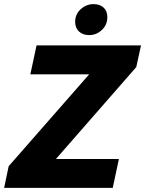

<svg xmlns="http://www.w3.org/2000/svg" viewBox="-35 -910 703 930"><path d="M-15 0 7 -105 397 -550H112L142 -690H648L625 -585L236 -140H541L511 0ZM329 -804Q329 -841 356 -865.5Q383 -890 418 -890Q449 -890 467 -873Q485 -856 485 -827Q485 -790 458.5 -765Q432 -740 397 -740Q366 -740 347.5 -757.5Q329 -775 329 -804Z"/></svg>

Font: Radio Canada
Style: Italic
Weight: 400
Italic angle: -12°
Designer: Charles Daoud, Etienne Aubert Bonn, Alexandre Saumier Demers, Jacques Le Bailly
Foundry: Radio-Canada
Version: Version 2.104;gftools[0.9.28.dev5+ged2979d]